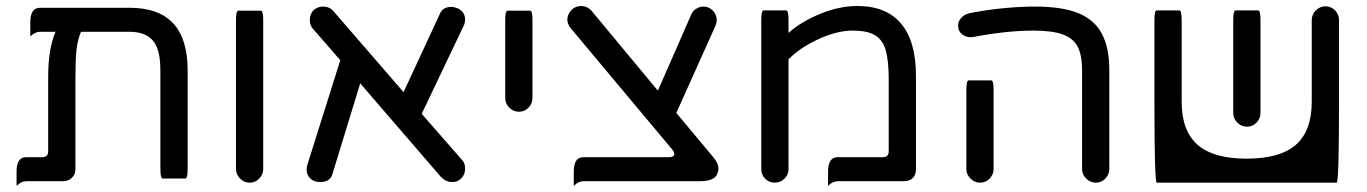

<svg xmlns="http://www.w3.org/2000/svg" viewBox="-20 -603 4557 640"><path d="M605.5 -368.2V-40Q605.5 -7.8 597.7 -7.8H522.5Q514.6 -7.8 514.6 -40V-368.2Q514.6 -439.5 489.3 -468.3Q463.9 -497.1 411.1 -497.1H250Q238.3 -468.8 234.9 -436.5Q231.4 -404.3 231.4 -342.8V-39.1Q231.4 -21.5 219.7 -10.3Q208 1 190.4 1H67.4Q50.8 1 35.2 16.6Q35.2 1 35.2 -31.2Q35.2 -79.1 67.4 -79.1H121.1Q140.6 -79.1 140.6 -98.6V-346.7Q140.6 -439.5 165 -497.1H113.3Q96.7 -497.1 81.1 -481.4Q81.1 -497.1 81.1 -529.3Q81.1 -577.1 113.3 -577.1H411.1Q508.8 -577.1 557.1 -525.4Q605.5 -473.6 605.5 -368.2Z M766.6 -40V-535.2Q766.6 -567.4 774.4 -567.4H849.6Q857.4 -567.4 857.4 -535.2V-40Q857.4 -21.5 844.2 -7.8Q831.1 5.9 812.5 5.9Q793.9 5.9 780.3 -7.8Q766.6 -21.5 766.6 -40Z M1530.3 -41Q1530.3 -18.6 1513.7 -4.9Q1502 3.9 1488.3 3.9Q1466.8 3.9 1450.2 -12.7L1180.7 -325.2L1088.9 -25.4Q1082 3.9 1046.9 3.9Q1026.4 3.9 1014.2 -8.3Q1002 -20.5 1002 -38.1Q1002 -47.9 1004.9 -54.7L1114.3 -402.3L1022.5 -507.8Q1012.7 -518.6 1012.7 -537.1Q1012.7 -556.6 1026.4 -570.3Q1040 -581.1 1056.6 -581.1Q1079.1 -581.1 1091.8 -565.4L1325.2 -295.9L1445.3 -554.7Q1455.1 -580.1 1484.4 -580.1Q1493.2 -580.1 1505.9 -575.2Q1530.3 -563.5 1530.3 -538.1Q1530.3 -525.4 1524.4 -514.6L1385.7 -223.6L1520.5 -69.3Q1530.3 -59.6 1530.3 -41Z M1664.1 -276.4V-535.2Q1664.1 -567.4 1671.9 -567.4H1747.1Q1754.9 -567.4 1754.9 -535.2V-276.4Q1754.9 -257.8 1741.7 -244.1Q1728.5 -230.5 1710 -230.5Q1691.4 -230.5 1677.7 -244.1Q1664.1 -257.8 1664.1 -276.4Z M2375 -39.1Q2375 -33.2 2370.1 -21.5Q2359.4 1 2312.5 1H1924.8Q1908.2 1 1892.6 16.6Q1892.6 1 1892.6 -31.2Q1892.6 -79.1 1924.8 -79.1H2210.9Q2218.8 -79.1 2223.1 -82Q2227.5 -85 2227.5 -89.8Q2227.5 -96.7 2221.7 -103.5L1880.9 -510.7Q1871.1 -525.4 1871.1 -537.1Q1871.1 -557.6 1889.6 -574.2Q1903.3 -583 1916 -583Q1938.5 -583 1953.1 -565.4L2172.9 -300.8L2284.2 -554.7Q2292 -571.3 2303.7 -575.2Q2312.5 -581.1 2324.2 -581.1Q2349.6 -581.1 2364.3 -556.6Q2369.1 -543.9 2369.1 -536.1Q2369.1 -528.3 2364.3 -515.6L2234.4 -226.6L2358.4 -78.1Q2375 -58.6 2375 -39.1Z M2517.6 -39.1V-536.1Q2517.6 -568.4 2525.4 -568.4H2600.6Q2608.4 -568.4 2608.4 -536.1V-493.2Q2649.4 -530.3 2713.4 -556.6Q2777.3 -583 2837.9 -583Q2934.6 -583 2983.9 -523.9Q3033.2 -464.8 3033.2 -350.6V-39.1Q3033.2 -19.5 3022.5 -9.3Q3011.7 1 2992.2 1H2772.5Q2755.9 1 2740.2 16.6Q2740.2 1 2740.2 -31.2Q2740.2 -79.1 2772.5 -79.1H2922.9Q2942.4 -79.1 2942.4 -98.6V-340.8Q2942.4 -401.4 2931.6 -438.5Q2920.9 -471.7 2895.5 -486.3Q2870.1 -501 2822.3 -501Q2769.5 -501 2707.5 -472.2Q2645.5 -443.4 2608.4 -405.3V-39.1Q2608.4 -20.5 2594.7 -7.3Q2581.1 5.9 2562.5 5.9Q2543.9 5.9 2530.8 -7.3Q2517.6 -20.5 2517.6 -39.1Z M3586.9 -40V-368.2Q3586.9 -420.9 3571.3 -449.2Q3555.7 -476.6 3521 -488.8Q3486.3 -501 3423.8 -501Q3335.9 -501 3222.7 -479.5Q3204.1 -476.6 3189 -487.3Q3173.8 -498 3173.8 -517.6Q3173.8 -532.2 3184.1 -543.5Q3194.3 -554.7 3210 -558.6Q3261.7 -569.3 3320.3 -575.2Q3378.9 -581.1 3427.7 -581.1Q3520.5 -581.1 3573.2 -559.6Q3627 -538.1 3652.3 -491.7Q3677.7 -445.3 3677.7 -368.2V-40Q3677.7 -21.5 3664.6 -7.8Q3651.4 5.9 3632.8 5.9Q3614.3 5.9 3600.6 -7.8Q3586.9 -21.5 3586.9 -40ZM3201.2 -40V-302.7Q3201.2 -335 3209 -335H3284.2Q3292 -335 3292 -302.7V-40Q3292 -21.5 3278.8 -7.8Q3265.6 5.9 3247.1 5.9Q3228.5 5.9 3214.8 -7.8Q3201.2 -21.5 3201.2 -40Z M4443.4 -536.1V-263.7Q4443.4 5.9 4435.5 5.9Q4435.5 5.9 3835.9 5.9Q3828.1 5.9 3828.1 -263.7V-536.1Q3828.1 -568.4 3835.9 -568.4H3911.1Q3918.9 -568.4 3918.9 -536.1V-263.7Q3918.9 -167 3971.7 -120.6Q4024.4 -74.2 4135.7 -74.2Q4247.1 -74.2 4299.8 -120.6Q4352.5 -167 4352.5 -263.7V-536.1Q4352.5 -554.7 4366.2 -568.4Q4379.9 -582 4398.4 -582Q4417 -582 4430.2 -568.4Q4443.4 -554.7 4443.4 -536.1ZM4090.8 -226.6V-536.1Q4090.8 -568.4 4098.6 -568.4H4173.8Q4181.6 -568.4 4181.6 -536.1V-226.6Q4181.6 -208 4168.5 -194.3Q4155.3 -180.7 4136.7 -180.7Q4118.2 -180.7 4104.5 -194.3Q4090.8 -208 4090.8 -226.6Z"/></svg>

Font: YuPearl-Regular
Style: Regular
Weight: 400
Designer: Max Yao
Foundry: Max-Everyday
Version: Version 1.011; ttfautohint (v1.8.3)